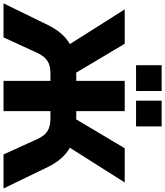

<svg xmlns="http://www.w3.org/2000/svg" viewBox="54 -1018 960 1117"><g transform="rotate(90 534.5 -460.0)"><path d="M-4 0 122 -258Q166 -348 233 -386L31 -705H231L399 -423H447V-705H623V-423H671L839 -705H1038L836 -386Q904 -348 948 -258L1073 0H875L785 -198Q766 -239 738.5 -256Q711 -273 666 -273H623V0H447V-273H403Q358 -273 331 -255.5Q304 -238 285 -198L194 0ZM562 -771V-920H712V-771ZM356 -771V-920H506V-771Z"/></g></svg>

Font: Nunito Sans Black
Style: Regular
Weight: 900
Designer: Vernon Adams
Foundry: Vernon Adams
Version: Version 3.006; ttfautohint (v1.8.3)